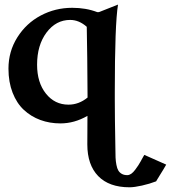

<svg xmlns="http://www.w3.org/2000/svg" viewBox="-20 -524 729 819"><path d="M237.8 2.4Q191.9 2.4 152.1 -12.2Q112.3 -26.9 81.8 -55.2Q51.3 -83.5 33.7 -128.7Q16.1 -173.8 16.1 -231Q16.1 -304.7 54 -364.7Q91.8 -424.8 153.8 -457.8Q215.8 -490.7 288.1 -490.7Q347.2 -490.7 395 -472.2H400.9Q401.4 -472.2 407.2 -474.1H406.7Q414.6 -477.5 445.1 -489.3Q475.6 -501 483.4 -504.4Q469.7 -420.9 469.7 -132.8V-98.6Q469.7 -22.5 472.2 108.4Q472.2 132.8 472.9 148.2Q473.6 163.6 476.6 179.2Q479.5 194.8 484.9 203.6Q490.2 212.4 499.8 217.8Q509.3 223.1 522.9 223.1Q531.2 223.1 539.8 217.3Q548.3 211.4 557.1 199.5Q565.9 187.5 570.3 180.7Q574.7 173.8 582.5 160.2L582 160.6Q583 158.7 585.9 153.6Q588.9 148.4 592 142.8Q595.2 137.2 595.7 136.7L689 178.2Q680.7 193.4 657.7 230L658.2 229.5Q656.7 231.9 652.3 238.8Q647.9 245.6 646 249.5Q618.2 260.3 585.4 267.6Q552.7 274.9 532.7 274.9Q445.3 274.9 398.9 227.1Q352.5 179.2 352.5 92.3Q352.5 68.4 352.8 29.8Q353 -8.8 353 -29.8Q297.4 2.4 237.8 2.4ZM353.5 -107.9Q352.5 -295.4 350.1 -409.7Q316.9 -439 279.3 -439Q218.8 -439 178.5 -385.3Q138.2 -331.5 138.2 -248Q138.2 -171.9 175.8 -124.8Q213.4 -77.6 272 -77.6Q316.4 -77.6 353.5 -107.9Z"/></svg>

Font: Flanker
Style: Bold
Weight: 700
Designer: Flanker
Foundry: Flanker
Version: Version 2.021